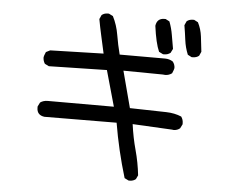

<svg xmlns="http://www.w3.org/2000/svg" viewBox="-55 -832 1110 930"><g transform="rotate(5 500.0 -366.5)"><path d="M609 35H603L583 25Q543 -107 521 -239L170 -237Q133 -242 133 -278V-284L143 -304Q158 -315 180 -315H501L452 -489L170 -483L150 -493Q141 -507 141 -524Q141 -529 150 -550L170 -560L429 -567Q419 -613 410 -653Q401 -693 394 -732L403 -752Q415 -762 432 -762H438L458 -752Q479 -711 487 -663Q495 -615 507 -569H728Q749 -569 766 -558Q777 -544 777 -527Q777 -522 768 -501Q753 -490 735 -490L724 -491L532 -493L579 -315Q716 -312 756.5 -311Q797 -310 830 -296Q840 -282 840 -265V-259L830 -239Q817 -228 799 -228L791 -229L599 -239Q608 -173 624 -115Q640 -57 647 6L638 25Q626 35 609 35ZM861 -587H855L836 -597Q822 -631 817.5 -667Q813 -703 807 -738L816 -758Q828 -768 846 -768H852L871 -758Q887 -727 891.5 -690.5Q896 -654 900 -617L891 -597Q879 -587 861 -587ZM722 -589H716L696 -599Q678 -639 667 -723Q672 -760 708 -760H714L733 -750Q745 -719 750.5 -685.5Q756 -652 762 -619L752 -599Q739 -589 722 -589Z"/></g></svg>

Font: Xiaolai Mono SC
Style: Regular
Weight: 400
Monospace: yes
Designer: LXGW / Nozomi Seto
Version: Version 3.113;September 30, 2024